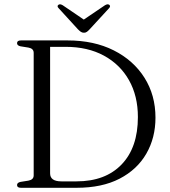

<svg xmlns="http://www.w3.org/2000/svg" viewBox="-20 -892 806 912"><path d="M61 -13Q61 -24.5 77.5 -28L115 -34Q140 -38.5 140 -59V-641Q140 -661.5 115 -666L77.5 -672Q61 -675.5 61 -687Q61 -700 79.5 -700H301Q426.5 -700 520.2 -652.8Q614 -605.5 666.2 -522.8Q718.5 -440 718.5 -333Q718.5 -237.5 675 -162Q631.5 -86.5 548 -43.2Q464.5 0 344 0H79.5Q61 0 61 -13ZM343.5 -30.5Q480.5 -30.5 557.8 -111Q635 -191.5 635 -336Q635 -436 592.8 -511Q550.5 -586 473.5 -627.8Q396.5 -669.5 292 -669.5H218V-68.5Q218 -30.5 271.5 -30.5ZM406 -753Q399 -745.5 393 -741Q387 -736.5 379 -736.5Q370 -736.5 363.8 -741Q357.5 -745.5 350 -753L259 -852.5Q248.5 -863 258 -869.5Q265.5 -874.5 278 -867L378 -799L478.5 -867Q491 -874.5 498.5 -869.5Q507.5 -863 497.5 -852.5Z"/></svg>

Font: Fraunces 9pt S000 Light
Style: Regular
Weight: 300
Version: Version 1.000; ttfautohint (v1.8.3)